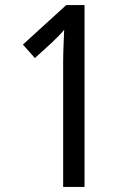

<svg xmlns="http://www.w3.org/2000/svg" viewBox="-20 -734 512 754"><path d="M312 0H228V-486Q228 -522 229.5 -553.5Q231 -585 232 -617Q217 -598 183 -566L117 -506L70 -559L240 -714H312Z"/></svg>

Font: Noto Sans Thai Cond
Style: Regular
Weight: 400
Width: 3
Designer: Monotype Design Team
Foundry: Monotype Imaging Inc.
Version: Version 2.002; ttfautohint (v1.8.4.7-5d5b)